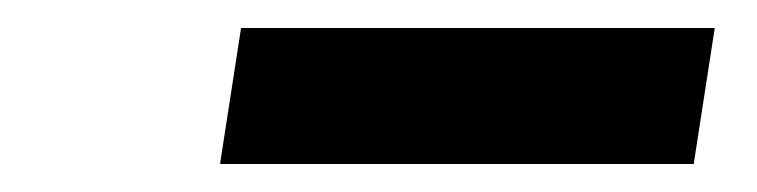

<svg xmlns="http://www.w3.org/2000/svg" viewBox="-20 -722 540 137"><path d="M137 -605ZM137 -605 152 -702H490L475 -605Z"/></svg>

Font: Winston ExtraBold
Style: Italic
Weight: 800
Italic angle: -9°
Designer: Original fonts by Vernon Adams / Changes by Cristiano Sobral
Foundry: Original fonts by Vernon Adams / Changes by Cristiano Sobral
Version: Version 2.503;July 17, 2020;FontCreator 13.0.0.2655 64-bit